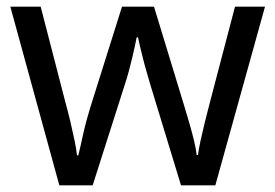

<svg xmlns="http://www.w3.org/2000/svg" viewBox="-20 -557 826 576"><path d="M431 -303Q425 -324 419 -344.5Q413 -365 408.5 -383.5Q404 -402 400 -418Q396 -434 394 -445H390Q388 -434 384.5 -418Q381 -402 376.5 -383Q372 -364 366.5 -343.5Q361 -323 354 -302L258 -1H158L11 -537H102L176 -251Q184 -222 191 -192.5Q198 -163 203.5 -136.5Q209 -110 211 -91H215Q218 -103 222 -121Q226 -139 230.5 -159Q235 -179 240.5 -199Q246 -219 251 -235L346 -537H442L534 -235Q541 -212 548.5 -186Q556 -160 562 -135.5Q568 -111 570 -92H574Q576 -109 581.5 -134.5Q587 -160 594.5 -190.5Q602 -221 610 -251L685 -537H775L626 -1H523Z"/></svg>

Font: gurmukhi15
Style: Book
Weight: 400
Designer: Jelle Bosma - Monotype Design Team
Foundry: Monotype Imaging Inc.
Version: Version 2.003